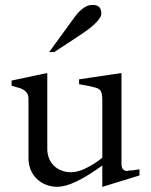

<svg xmlns="http://www.w3.org/2000/svg" viewBox="-20 -732 603 767"><path d="M384.8 -677.2Q384.3 -663.6 365.5 -643.6Q346.7 -623.5 311.5 -599.6Q283.7 -581.1 253.7 -561.3Q223.6 -541.5 196.3 -523.9H176.3L278.8 -664.6Q295.4 -687.5 313.5 -700Q331.5 -712.4 348.6 -712.4Q367.7 -712.4 376.2 -703.9Q384.8 -695.3 384.8 -677.2ZM537.1 -31.2 388.7 14.6V-70.8Q329.1 -27.8 284.9 -6.8Q240.7 14.2 208.5 14.2Q184.1 14.2 163.1 5.6Q142.1 -2.9 126.7 -17.8Q111.3 -32.7 102.5 -53.7Q93.8 -74.7 93.8 -99.6V-336.9Q93.8 -352.1 87.4 -360.8Q81.1 -369.6 71.3 -374.8Q61.5 -379.9 49.6 -382.8Q37.6 -385.7 26.4 -389.6V-410.2L168.9 -440.4V-137.7Q168.9 -116.7 176 -99.4Q183.1 -82 195.6 -69.8Q208 -57.6 225.6 -50.8Q243.2 -43.9 263.7 -43.9Q290 -43.9 322.5 -59.6Q355 -75.2 388.7 -101.6V-330.6Q388.7 -349.1 386.2 -358.9Q383.8 -368.7 378.2 -373.8Q372.6 -378.9 363 -381.6Q353.5 -384.3 338.9 -387.7Q328.6 -390.1 317.1 -391.8Q305.7 -393.6 295.9 -395.5V-415L465.3 -440.4V-76.7Q465.3 -62.5 471.4 -55.9Q477.5 -49.3 487.3 -48.8Q491.2 -50.8 498 -50.8Q504.9 -50.8 512.7 -51.8L537.1 -55.7Z"/></svg>

Font: HM XNiloofar
Style: Regular
Weight: 400
Designer: Hossein Movahhedian
Version: Version 2.8, 2015